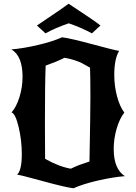

<svg xmlns="http://www.w3.org/2000/svg" viewBox="-20 -965 731 1030"><path d="M222 -113Q296 -71 360 -60Q384 -72 407 -80.5Q430 -89 443.5 -93Q457 -97 460 -99Q465 -364 465 -441Q465 -551 463 -602Q434 -619 419 -626.5Q404 -634 380 -642Q356 -650 326 -655Q302 -643 278.5 -633.5Q255 -624 242 -619.5Q229 -615 225 -613Q221 -525 221 -302Q221 -272 221.5 -205.5Q222 -139 222 -113ZM42 -362Q68 -391 84.5 -444.5Q101 -498 101 -553Q101 -665 41 -700Q104 -705 183 -723.5Q262 -742 313 -765Q360 -759 480 -726.5Q600 -694 619 -692Q593 -649 593 -563Q593 -505 607.5 -449.5Q622 -394 647 -361Q622 -330 606 -275.5Q590 -221 590 -166Q590 -58 650 -20Q586 -15 505.5 3.5Q425 22 374 45Q327 39 209 6.5Q91 -26 72 -28Q97 -52 97 -138Q97 -212 80 -283.5Q63 -355 42 -362ZM519 -828Q510 -821 503.5 -814.5Q497 -808 489 -800.5Q481 -793 473 -786Q421 -815 349 -840Q278 -816 224 -786Q215 -794 202 -806.5Q189 -819 178 -828Q195 -840 255.5 -880.5Q316 -921 348 -945Q496 -848 519 -828Z"/></svg>

Font: NewRocker
Style: Regular
Weight: 400
Designer: Pablo Impallari, Brenda Gallo, Rodrigo Fuenzalida
Foundry: Pablo Impallari, Brenda Gallo, Rodrigo Fuenzalida
Version: Version 1.000